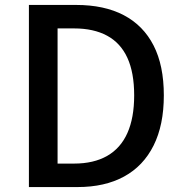

<svg xmlns="http://www.w3.org/2000/svg" viewBox="-20 -757 739 777"><path d="M97 0V-737H288Q402 -737 481 -695.5Q560 -654 601.5 -573Q643 -492 643 -371Q643 -251 601.5 -168Q560 -85 482 -42.5Q404 0 294 0ZM213 -95H280Q359 -95 413.5 -126Q468 -157 495.5 -218.5Q523 -280 523 -371Q523 -463 495.5 -523Q468 -583 413.5 -612.5Q359 -642 280 -642H213Z"/></svg>

Font: Noto Sans SC Thin Medium
Style: Regular
Weight: 500
Version: Version 2.004-H2;hotconv 1.0.118;makeotfexe 2.5.65603